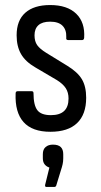

<svg xmlns="http://www.w3.org/2000/svg" viewBox="-20 -515 399 762"><path d="M180 8Q108 8 73.5 -30.5Q39 -69 42 -144Q42 -153 50 -153H106Q113 -153 113 -145Q113 -98 128 -78Q143 -58 182 -58Q217 -58 234.5 -74.5Q252 -91 252 -124Q252 -148 241 -165Q230 -182 206 -197L121 -247Q81 -270 63.5 -300.5Q46 -331 46 -375Q46 -434 80.5 -464.5Q115 -495 179 -495Q247 -495 282.5 -460.5Q318 -426 314 -365Q313 -356 306 -356H250Q247 -356 244.5 -358Q242 -360 243 -368Q244 -397 228 -413Q212 -429 179 -429Q148 -429 132.5 -415Q117 -401 117 -375Q117 -351 127.5 -336Q138 -321 164 -305L247 -254Q288 -229 305 -200.5Q322 -172 322 -127Q322 -61 286 -26.5Q250 8 180 8ZM164 227Q158 227 159 219L176 150Q164 146 157 137Q150 128 150 113V97Q150 78 161 68.5Q172 59 190 59Q211 59 221 68.5Q231 78 231 97V113Q231 126 228.5 137Q226 148 222 160L203 222Q201 227 195 227Z"/></svg>

Font: Sofia Sans Condensed
Style: Regular
Weight: 400
Designer: Botio Nikoltchev, Ani Petrova
Foundry: lettersoup
Version: Version 4.100